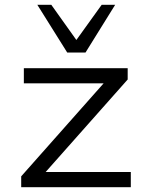

<svg xmlns="http://www.w3.org/2000/svg" viewBox="-20 -777 619 797"><path d="M68 0V-45L434 -458L442 -431H79V-494H510V-447L142 -32L135 -63H523V0ZM259 -559 135 -757H193L297 -611L402 -757H458L335 -559Z"/></svg>

Font: Nunito Sans 7pt SemiExpanded Light
Style: Regular
Weight: 300
Width: 6
Designer: Vernon Adams
Foundry: Vernon Adams
Version: Version 3.101;gftools[0.9.27]